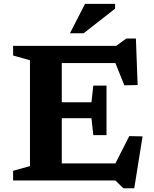

<svg xmlns="http://www.w3.org/2000/svg" viewBox="-20 -936 798 996"><path d="M532.5 -492V-363.5V-235H464L454.5 -323H216V-405.5H454.5L464 -492ZM694 -495 625 -493.5 558.5 -659 609 -609H216V-698H582.5L635 -736H685ZM554 -39.5 650.5 -230 719.5 -228.5 676.5 40.5H620L578 0H216V-88.5H598ZM48 0V-50L135.5 -74.5V-623.5L48 -648V-698H300.5V0ZM343 -763.5 421 -916H577V-891L414 -763.5Z"/></svg>

Font: Newsreader 9pt SemiBold
Style: Regular
Weight: 600
Designer: Hugues Gentile
Foundry: Production Type
Version: Version 1.003